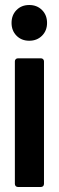

<svg xmlns="http://www.w3.org/2000/svg" viewBox="-20 -743 235 763"><path d="M25.9 -651.9Q25.9 -683.1 45.7 -703.1Q65.4 -723.1 96.2 -723.1Q127 -723.1 147 -703.1Q167 -683.1 167 -651.9Q167 -621.1 147 -601.1Q127 -581.1 96.2 -581.1Q65.4 -581.1 45.7 -601.1Q25.9 -621.1 25.9 -651.9ZM50.8 0Q45.9 0 42.5 -3.4Q39.1 -6.8 39.1 -12.2V-499Q39.1 -504.4 42.5 -507.8Q45.9 -511.2 50.8 -511.2H143.1Q147.9 -511.2 151.4 -507.8Q154.8 -504.4 154.8 -499V-12.2Q154.8 -6.8 151.4 -3.4Q147.9 0 143.1 0Z"/></svg>

Font: Barlow Condensed SemiBold
Style: Regular
Weight: 600
Width: 3
Designer: Jeremy Tribby
Foundry: Tribby Type
Version: Version 1.422;hotconv 1.0.109;makeotfexe 2.5.65596